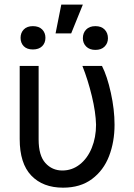

<svg xmlns="http://www.w3.org/2000/svg" viewBox="-20 -823 596 852"><path d="M151.4 -530.3V-204.1Q151.4 -132.8 181.4 -99.6Q211.4 -66.4 256.8 -66.4Q299.8 -66.4 334 -93.3Q368.2 -120.1 387.2 -166.7Q406.2 -213.4 406.2 -269.5Q404.8 -325.2 387.7 -396.2Q370.6 -467.3 345.7 -530.3H432.6Q455.6 -485.4 471.9 -411.1Q488.3 -336.9 488.3 -269.5Q488.3 -193.4 463.9 -130.1Q439.5 -66.9 388.2 -28.6Q336.9 9.8 259.8 9.8Q170.4 9.8 118.9 -43.9Q67.4 -97.7 67.4 -206.1V-530.3ZM252 -802.7H347.7L295.9 -674.8H226.6ZM126 -707Q152.3 -707 167 -692.4Q181.6 -677.7 181.6 -655.3Q181.6 -632.3 167 -617.9Q152.3 -603.5 126 -603.5Q99.6 -603.5 85.4 -617.9Q71.3 -632.3 71.3 -655.3Q71.3 -677.7 85.7 -692.4Q100.1 -707 126 -707ZM403.3 -707Q429.7 -707 444.3 -691.9Q459 -676.8 459 -653.3Q459 -631.3 444.3 -616.5Q429.7 -601.6 403.3 -601.6Q377.4 -601.6 362.5 -616.5Q347.7 -631.3 347.7 -653.3Q347.7 -676.8 362.3 -691.9Q377 -707 403.3 -707Z"/></svg>

Font: Pretendard Std
Style: Regular
Weight: 400
Designer: Base glyphs from Inter by Rasmus Andersson; Hangeul glyphs from Noto Sans CJK(Source Han Sans) by Jang Soo-young and Kan
Foundry: Kil Hyung-jin
Version: Version 1.309